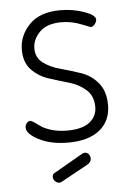

<svg xmlns="http://www.w3.org/2000/svg" viewBox="-48 -515 476 701"><g transform="rotate(-5 189.5 -164.5)"><path d="M251 91 151 146Q146 149 142 149Q133 149 126 142Q119 135 119 126Q119 115 129 111L235 50Q241 48 243 48Q252 48 257.5 55Q263 62 263 71Q263 83 251 91ZM186 -38Q242 -38 269 -59.5Q296 -81 296 -115Q296 -155 270.5 -178Q245 -201 208.5 -211.5Q172 -222 135 -234Q98 -246 72.5 -273Q47 -300 47 -346Q47 -398 85.5 -438Q124 -478 199 -478Q246 -478 286.5 -463.5Q327 -449 327 -433Q327 -425 320 -416Q313 -407 305 -407Q304 -407 270 -420.5Q236 -434 200 -434Q146 -434 119.5 -407Q93 -380 93 -347Q93 -313 118.5 -294Q144 -275 181 -265Q218 -255 255 -242.5Q292 -230 317.5 -199.5Q343 -169 343 -118Q343 -60 302 -27Q261 6 187 6Q123 6 79.5 -16.5Q36 -39 36 -62Q36 -70 41.5 -77.5Q47 -85 54 -85Q60 -85 70.5 -77.5Q81 -70 93 -61.5Q105 -53 130 -45.5Q155 -38 186 -38Z"/></g></svg>

Font: Dosis
Style: Light
Weight: 300
Designer: Edgar Tolentino, Pablo Impallari, Igino Marini
Foundry: Edgar Tolentino, Pablo Impallari, Igino Marini
Version: Version 1.007